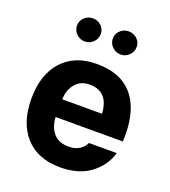

<svg xmlns="http://www.w3.org/2000/svg" viewBox="-137 -844 843 950"><g transform="rotate(20 285.0 -368.5)"><path d="M182.3 -221.1H536.5Q541.6 -318.8 516.6 -389.7Q491.6 -460.7 434.4 -499.1Q377.3 -537.6 285.2 -537.6Q169.4 -537.6 104 -465.2Q38.6 -392.8 38.6 -266.2Q38.6 -139.3 103.9 -67Q169.1 5.4 287.7 5.4Q383.8 5.4 445.6 -40.1Q507.3 -85.6 527.7 -156.7H381.5Q371.1 -133.9 348.6 -119.6Q326 -105.3 292.7 -105.3Q240.3 -105.3 212.7 -136.7Q185.1 -168.1 182.3 -221.1ZM183.3 -314.6Q184.9 -365.8 212.6 -397.8Q240.2 -429.8 286.9 -429.8Q322.8 -429.8 345.6 -415.2Q368.4 -400.6 379.8 -374.6Q391.3 -348.6 392.5 -314.6ZM126.9 -683.2Q126.9 -658 145.5 -639.8Q164.1 -621.5 189.7 -621.5Q215.4 -621.5 233.7 -639.8Q252.1 -658 252.1 -683.2Q252.1 -708.4 233.7 -725.8Q215.4 -743.2 189.7 -743.2Q164.1 -743.2 145.5 -725.8Q126.9 -708.4 126.9 -683.2ZM315.5 -683.2Q315.5 -658 334.1 -639.8Q352.7 -621.5 378.2 -621.5Q404 -621.5 422.5 -639.8Q441 -658 441 -683.2Q441 -708.4 422.5 -725.8Q404 -743.2 378.2 -743.2Q352.7 -743.2 334.1 -725.8Q315.5 -708.4 315.5 -683.2Z"/></g></svg>

Font: Estedad VF
Style: Regular
Weight: 100
Designer: Amin Abedi
Version: Version 7.3